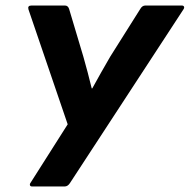

<svg xmlns="http://www.w3.org/2000/svg" viewBox="-20 -675 687 695"><path d="M96 0Q90 0 88.5 -4.5Q87 -9 91 -14L225 -225L83 -641Q79 -655 94 -655H215Q226 -655 230 -643L282 -469Q290 -441 297.5 -412.5Q305 -384 312 -355H314Q330 -384 346 -412.5Q362 -441 379 -470L488 -643Q495 -655 506 -655H638Q644 -655 646 -651Q648 -647 644 -641L233 -12Q225 0 214 0Z"/></svg>

Font: Sofia Sans ExtraBold
Style: Italic
Weight: 800
Italic angle: -9°
Designer: Botio Nikoltchev, Ani Petrova
Foundry: lettersoup
Version: Version 4.100; ttfautohint (v1.8.4.7-5d5b)